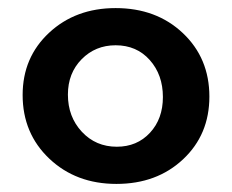

<svg xmlns="http://www.w3.org/2000/svg" viewBox="-20 -448 574 475"><path d="M36 -213Q36 -306 101.5 -367Q167 -428 266 -428Q367 -428 432.5 -366Q498 -304 498 -209Q498 -115 433 -54Q368 7 268 7Q168 7 102 -55.5Q36 -118 36 -213ZM269 -85Q319 -85 351 -119.5Q383 -154 383 -208Q383 -263 350.5 -299.5Q318 -336 266 -336Q216 -336 182 -301.5Q148 -267 148 -214Q148 -159 182.5 -122Q217 -85 269 -85Z"/></svg>

Font: EauTest
Style: Bold Italic
Weight: 700
Italic angle: -12°
Designer: Christian Thalmann (Catharsis Fonts)
Version: Version 0.001;PS 000.001;hotconv 1.0.88;makeotf.lib2.5.64775